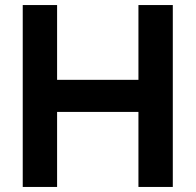

<svg xmlns="http://www.w3.org/2000/svg" viewBox="-20 -740 774 760"><path d="M206 0V-297H528V0H664V-720H528V-424H206V-720H70V0Z"/></svg>

Font: Manrope ExtraBold
Style: Regular
Weight: 800
Designer: Mikhail Sharanda
Foundry: Mikhail Sharanda
Version: Version 4.505